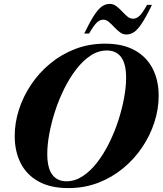

<svg xmlns="http://www.w3.org/2000/svg" viewBox="-20 -952 834 985"><path d="M794 -460.5Q794 -393 772.2 -325.2Q750.5 -257.5 709.8 -196.8Q669 -136 611.8 -88.8Q554.5 -41.5 483.5 -14.2Q412.5 13 330.5 13Q239.5 13 178.2 -20.8Q117 -54.5 86.2 -114.8Q55.5 -175 55.5 -254.5Q55.5 -322 77.2 -389.8Q99 -457.5 139.8 -518.2Q180.5 -579 237.8 -626.2Q295 -673.5 366 -700.8Q437 -728 519 -728Q610 -728 671 -694.2Q732 -660.5 763 -600.2Q794 -540 794 -460.5ZM222.5 -162.5Q222.5 -90.5 248 -56.2Q273.5 -22 321 -22Q364.5 -22 404.2 -48Q444 -74 478 -118Q512 -162 539.5 -217.2Q567 -272.5 586.5 -332.2Q606 -392 616.5 -449Q627 -506 627 -552.5Q627 -624.5 601.5 -658.8Q576 -693 528.5 -693Q484.5 -693 445 -667Q405.5 -641 371.5 -597Q337.5 -553 310 -497.8Q282.5 -442.5 263 -382.8Q243.5 -323 233 -266Q222.5 -209 222.5 -162.5ZM759.5 -927Q729 -864 707 -831.2Q685 -798.5 666.8 -786.8Q648.5 -775 629 -775Q610.5 -775 595.2 -786.5Q580 -798 566 -813Q552 -828 538.5 -839.5Q525 -851 510 -851Q493 -851 477.5 -837Q462 -823 437 -780H412Q442.5 -843 464.5 -875.8Q486.5 -908.5 504.8 -920.2Q523 -932 543 -932Q561.5 -932 576.8 -920.5Q592 -909 605.8 -894Q619.5 -879 633.2 -867.5Q647 -856 662.5 -856Q679.5 -856 695 -870Q710.5 -884 734.5 -927Z"/></svg>

Font: Newsreader 72pt
Style: Bold Italic
Weight: 700
Italic angle: -17°
Designer: Hugues Gentile
Foundry: Production Type
Version: Version 1.003; ttfautohint (v1.8.3)